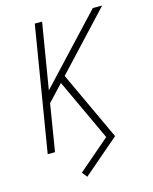

<svg xmlns="http://www.w3.org/2000/svg" viewBox="-133 -822 866 1090"><g transform="rotate(-15 300.0 -276.5)"><path d="M242 182 218 152 404 -8 283 -268 235 -371 146 -276 101 0H58L179 -735H222L158 -348L520 -735H575L266 -404L454 0Z"/></g></svg>

Font: Iosevka SS04 XLt Ex
Style: Italic
Weight: 200
Width: 7
Italic angle: -9°
Monospace: yes
Designer: Belleve Invis
Foundry: Belleve Invis
Version: Version 19.0.0; ttfautohint (v1.8.4)